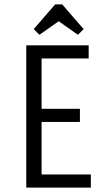

<svg xmlns="http://www.w3.org/2000/svg" viewBox="-20 -857 485 877"><path d="M100 0V-650H385V-590H170V-360H345V-300H170V-60H395V0ZM160 -698 134 -724 232 -837H264L362 -724L336 -698L248 -760Z"/></svg>

Font: Unica One
Style: Regular
Weight: 400
Designer: Eduardo Rodriguez Tunni
Foundry: Eduardo Rodriguez Tunni
Version: Version 2.000; ttfautohint (v1.8.4.7-5d5b);gftools[0.9.23]